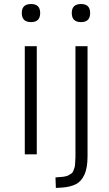

<svg xmlns="http://www.w3.org/2000/svg" viewBox="-20 -754 534 938"><path d="M420.4 -690.4Q420.4 -734.4 376 -734.4Q330.6 -734.4 330.6 -690.4Q330.6 -646 376 -646Q420.4 -646 420.4 -690.4ZM407.7 -528.3H348.6V-21V12.7Q348.1 23.4 347.2 40Q346.7 54.7 344.7 62.5Q342.8 68.8 338.9 79.1Q335 89.4 330.1 92.8Q323.7 97.7 316.9 101.1Q310.1 105.5 298.3 107.9Q287.1 110.4 273.4 110.8L251 112.8L252.9 164.1L280.8 162.6Q323.7 159.7 351.6 145.5Q377.9 131.8 393.1 98.1Q407.7 65.4 407.7 7.8ZM176.3 -690.4Q176.3 -734.4 131.8 -734.4Q86.4 -734.4 86.4 -690.4Q86.4 -646 131.8 -646Q176.3 -646 176.3 -690.4ZM159.7 -528.3H101.1V0H159.7Z"/></svg>

Font: My Font
Style: ExtraLight
Weight: 500
Designer: Vernon Adams
Foundry: newtypography
Version: Version 0.001